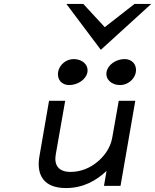

<svg xmlns="http://www.w3.org/2000/svg" viewBox="-20 -944 788 975"><path d="M590 -512C628 -512 664 -541 670 -578C676 -615 651 -644 613 -644C569 -644 527 -615 521 -578C515 -541 546 -512 590 -512ZM331 -512C375 -512 418 -541 424 -578C430 -615 398 -644 354 -644C316 -644 281 -615 275 -578C269 -541 293 -512 331 -512ZM180 -149C164 -54 203 11 315 11C404 11 470 -28 521 -76L508 0H592L667 -432H583L550 -245C541 -192 508 -149 472 -120C439 -93 393 -71 338 -71C276 -71 254 -107 263 -159L311 -432H229ZM492 -691 748 -924H663L512 -806L403 -924H317Z"/></svg>

Font: Charger Monospace
Style: Regular
Weight: 400
Designer: Jasper
Foundry: Cannot Into Space Fonts
Version: Version 0.980